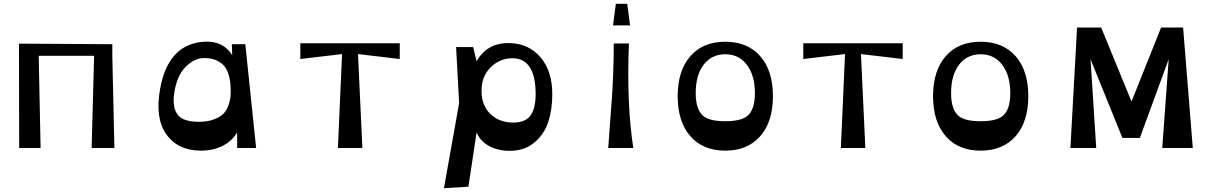

<svg xmlns="http://www.w3.org/2000/svg" viewBox="-20 -780 6449 1012"><path d="M583 0H463L476 -486H184L194 0H81L80 -550L572 -547V-486Z M1040 14Q918 14 857 -71.5Q796 -157 824 -312Q864 -534 1034 -558Q1151 -574 1204 -489L1202 -547H1273L1330 0H1230V-82Q1202 -35 1152 -10.5Q1102 14 1040 14ZM1028 -138Q1074 -138 1107 -150.5Q1140 -163 1157 -180Q1174 -197 1183 -222Q1192 -247 1194 -263Q1196 -279 1196 -299Q1196 -353 1184 -390Q1172 -427 1150 -444Q1128 -461 1106 -467.5Q1084 -474 1055 -474Q1005 -474 958 -427Q911 -380 898 -286Q888 -214 916 -176Q944 -138 1028 -138Z M1761 0 1783 -495 1563 -469V-552H2087V-469L1867 -495L1890 0Z M2492 -82 2449 204 2320 212 2400 -237 2384 -532H2474L2492 -457Q2548 -556 2667 -553Q2768 -550 2829.5 -477.5Q2891 -405 2891 -283Q2891 -201 2869 -135.5Q2847 -70 2795 -27.5Q2743 15 2667 15Q2605 15 2558.5 -10Q2512 -35 2492 -82ZM2803 -302Q2797 -473 2680 -473Q2615 -473 2566.5 -425.5Q2518 -378 2518 -302Q2518 -224 2565 -179Q2612 -134 2685 -134Q2753 -134 2779.5 -176Q2806 -218 2803 -302Z M3211 -646 3226 -760H3286L3301 -646ZM3186 0Q3189 -47 3195.5 -132.5Q3202 -218 3205.5 -267.5Q3209 -317 3212 -395Q3215 -473 3215 -551H3295Q3282 -233 3318 0Z M3803 14Q3685 14 3619 -62Q3552 -138 3552 -273Q3552 -408 3619 -484Q3685 -560 3803 -560Q3920 -560 3987 -484Q4054 -408 4054 -273Q4054 -138 3987 -62Q3920 14 3803 14ZM3803 -141Q3882 -141 3917 -167Q3959 -200 3959 -289Q3959 -382 3917 -438Q3875 -494 3803 -494Q3731 -494 3689 -439Q3647 -384 3647 -289Q3647 -200 3689 -167Q3723 -141 3803 -141Z M4412 0 4434 -495 4214 -469V-552H4738V-469L4518 -495L4541 0Z M5149 14Q5031 14 4965 -62Q4898 -138 4898 -273Q4898 -408 4965 -484Q5031 -560 5149 -560Q5266 -560 5333 -484Q5400 -408 5400 -273Q5400 -138 5333 -62Q5266 14 5149 14ZM5149 -141Q5228 -141 5263 -167Q5305 -200 5305 -289Q5305 -382 5263 -438Q5221 -494 5149 -494Q5077 -494 5035 -439Q4993 -384 4993 -289Q4993 -200 5035 -167Q5069 -141 5149 -141Z M5622 0 5657 -635H5784L5944 -245L6100 -635H6216L6267 0H6106L6140 -468L5988 -53H5896L5728 -468L5758 0Z"/></svg>

Font: OpenDyslexic
Style: Regular
Weight: 400
Designer: Abbie Gonzalez
Version: Version 0.920;hotconv 1.0.109;makeotfexe 2.5.65596